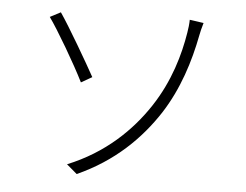

<svg xmlns="http://www.w3.org/2000/svg" viewBox="-52 -782 1104 863"><g transform="rotate(5 500.0 -350.5)"><path d="M277 -23 324 17C491 -58 604 -171 683 -292C756 -405 796 -533 819 -653C821 -664 827 -690 833 -709L770 -718C770 -703 767 -674 764 -659C748 -560 714 -437 636 -319C560 -204 445 -91 277 -23ZM190 -701 142 -676C180 -624 268 -474 307 -395L356 -423C322 -485 232 -640 190 -701Z"/></g></svg>

Font: GenYoGothic2 TW L
Style: Regular
Weight: 300
Version: Version 2.100;PS 2.1;hotconv 16.6.51;makeotf.lib2.5.65220 DE